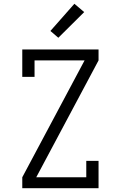

<svg xmlns="http://www.w3.org/2000/svg" viewBox="-20 -997 640 1017"><path d="M98 0V-58L428 -677H163V-590H98V-735H502V-677L172 -58H437V-145H502V0ZM289 -797 247 -833 374 -977 426 -933Z"/></svg>

Font: Iosevka Slab Light Extended
Style: Regular
Weight: 300
Width: 7
Monospace: yes
Designer: Belleve Invis
Foundry: Belleve Invis
Version: Version 11.1.0; ttfautohint (v1.8.3)